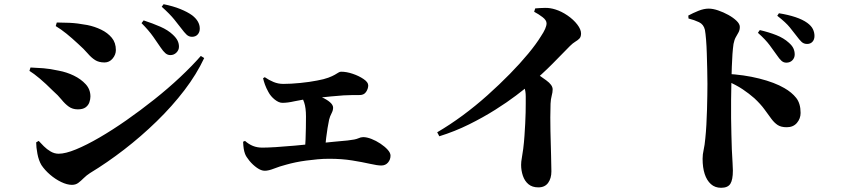

<svg xmlns="http://www.w3.org/2000/svg" viewBox="-20 -838 4020 913"><path d="M790 -576Q777 -576 766.5 -585Q756 -594 744 -612Q730 -633 708.5 -663.5Q687 -694 653 -728L663 -741Q706 -727 742.5 -711Q779 -695 802 -673Q818 -658 824.5 -644.5Q831 -631 831 -616Q831 -600 819 -588Q807 -576 790 -576ZM322 41Q299 41 271 27.5Q243 14 218 -7.5Q193 -29 177 -53Q164 -75 158 -106.5Q152 -138 152 -161L164 -168Q174 -157 188.5 -142.5Q203 -128 221 -117.5Q239 -107 259 -107Q291 -107 341 -127.5Q391 -148 453 -184Q515 -220 581.5 -266.5Q648 -313 713.5 -365Q779 -417 836 -470.5Q893 -524 935 -572L951 -562Q915 -485 857 -409Q799 -333 725 -261Q651 -189 570 -126.5Q489 -64 408 -15Q391 -4 378 9Q365 22 352.5 31.5Q340 41 322 41ZM350 -318Q325 -318 307 -331Q289 -344 272.5 -364.5Q256 -385 232 -406Q197 -441 169 -464.5Q141 -488 120 -501L125 -517Q154 -516 186 -513.5Q218 -511 259 -502Q297 -495 331 -478.5Q365 -462 387.5 -437.5Q410 -413 410 -379Q410 -366 405 -351.5Q400 -337 387 -327.5Q374 -318 350 -318ZM477 -541Q450 -541 432 -552.5Q414 -564 396.5 -584.5Q379 -605 352 -629Q322 -657 296 -678Q270 -699 245 -714L250 -731Q274 -731 310.5 -729.5Q347 -728 395 -719Q430 -712 461 -697Q492 -682 511.5 -658.5Q531 -635 531 -600Q531 -578 515.5 -559.5Q500 -541 477 -541ZM893 -663Q878 -663 867 -673.5Q856 -684 842 -703Q829 -720 808.5 -745.5Q788 -771 749 -806L758 -818Q803 -809 837.5 -795Q872 -781 894 -765Q930 -737 930 -702Q930 -685 920 -674Q910 -663 893 -663Z M1239 -26Q1222 -26 1202 -40Q1182 -54 1166 -73.5Q1150 -93 1145 -107Q1141 -118 1139 -130.5Q1137 -143 1136 -164L1145 -168Q1163 -152 1183 -144Q1203 -136 1228 -136Q1251 -136 1292 -138.5Q1333 -141 1382 -145.5Q1431 -150 1479.5 -155Q1528 -160 1568.5 -164Q1609 -168 1633 -170Q1670 -174 1683 -180Q1696 -186 1707 -186Q1724 -186 1746 -177.5Q1768 -169 1789 -155Q1810 -141 1823.5 -126Q1837 -111 1837 -98Q1837 -79 1825 -65Q1813 -51 1793 -51Q1775 -51 1739.5 -59Q1704 -67 1655 -75Q1606 -83 1545 -83Q1517 -83 1490 -80.5Q1463 -78 1436.5 -74.5Q1410 -71 1386 -66Q1362 -61 1341 -55Q1310 -47 1283.5 -36.5Q1257 -26 1239 -26ZM1430 -124Q1432 -148 1433 -175Q1434 -202 1434.5 -230Q1435 -258 1435 -284Q1435 -325 1426.5 -350.5Q1418 -376 1403 -393L1408 -404Q1433 -401 1459.5 -393.5Q1486 -386 1510 -375.5Q1534 -365 1549 -352Q1564 -339 1564 -326Q1564 -313 1556.5 -299Q1549 -285 1545 -269Q1541 -250 1537.5 -228.5Q1534 -207 1531 -182.5Q1528 -158 1526 -128ZM1323 -349Q1306 -349 1286.5 -364.5Q1267 -380 1256 -401Q1246 -419 1240 -435.5Q1234 -452 1231 -466L1239 -471Q1259 -457 1281 -448Q1303 -439 1327 -439Q1363 -439 1408 -443.5Q1453 -448 1488 -455Q1521 -461 1541 -468.5Q1561 -476 1572 -482.5Q1583 -489 1589.5 -493Q1596 -497 1602 -497Q1628 -497 1657.5 -487Q1687 -477 1709 -462Q1731 -447 1731 -432Q1731 -416 1720.5 -400.5Q1710 -385 1687 -386Q1675 -386 1657 -386Q1639 -386 1614 -384.5Q1589 -383 1554 -379.5Q1519 -376 1472 -371Q1413 -364 1380.5 -356.5Q1348 -349 1323 -349Z M2059 -209Q2119 -244 2180 -289Q2241 -334 2298 -385Q2355 -436 2404.5 -486.5Q2454 -537 2492 -583Q2530 -629 2552 -665Q2579 -705 2579 -727Q2579 -742 2560 -756.5Q2541 -771 2520 -782L2525 -798Q2547 -800 2571.5 -800.5Q2596 -801 2621 -793Q2650 -784 2678.5 -764.5Q2707 -745 2725 -721.5Q2743 -698 2743 -679Q2743 -663 2735.5 -655Q2728 -647 2716 -640Q2704 -633 2690 -619Q2657 -585 2607.5 -535Q2558 -485 2497 -434Q2475 -415 2433.5 -383.5Q2392 -352 2335 -316Q2278 -280 2210.5 -246.5Q2143 -213 2069 -190ZM2540 53Q2511 53 2493 38Q2475 23 2466.5 -2Q2458 -27 2458 -54Q2458 -69 2461.5 -87.5Q2465 -106 2468 -130Q2472 -162 2474 -192.5Q2476 -223 2477.5 -250.5Q2479 -278 2479.5 -302.5Q2480 -327 2480 -346.5Q2480 -366 2480 -379Q2480 -405 2473 -423Q2466 -441 2453 -461L2507 -506Q2547 -478 2577.5 -456Q2608 -434 2608 -413Q2608 -399 2603.5 -383Q2599 -367 2598 -345Q2596 -280 2597.5 -214.5Q2599 -149 2600.5 -98.5Q2602 -48 2602 -23Q2602 10 2586.5 31.5Q2571 53 2540 53Z M3719 -540Q3706 -540 3696 -549Q3686 -558 3674 -576Q3660 -596 3640 -623Q3620 -650 3584 -682L3593 -695Q3636 -685 3671.5 -671Q3707 -657 3731 -635Q3747 -621 3753 -607.5Q3759 -594 3759 -579Q3759 -563 3748 -551.5Q3737 -540 3719 -540ZM3409 55Q3380 55 3360.5 37.5Q3341 20 3331 -10.5Q3321 -41 3321 -83Q3321 -104 3326 -125.5Q3331 -147 3334 -181Q3337 -209 3339 -245Q3341 -281 3342 -317.5Q3343 -354 3343.5 -386Q3344 -418 3344 -439Q3344 -471 3343 -508.5Q3342 -546 3341 -582.5Q3340 -619 3337.5 -649.5Q3335 -680 3332 -696Q3326 -722 3304 -732.5Q3282 -743 3254 -750L3253 -764Q3275 -776 3301 -786.5Q3327 -797 3350 -797Q3370 -797 3395 -788.5Q3420 -780 3443.5 -767Q3467 -754 3482.5 -739Q3498 -724 3498 -710Q3498 -695 3491.5 -683.5Q3485 -672 3478.5 -660.5Q3472 -649 3468 -629Q3465 -608 3463 -581Q3461 -554 3460 -521.5Q3459 -489 3458 -453Q3457 -407 3456.5 -362.5Q3456 -318 3456.5 -276Q3457 -234 3458 -197Q3459 -160 3460 -128Q3462 -89 3463.5 -63Q3465 -37 3465 -27Q3465 17 3453 36Q3441 55 3409 55ZM3721 -233Q3694 -233 3678 -243.5Q3662 -254 3648 -273Q3634 -292 3615.5 -317.5Q3597 -343 3567 -371Q3542 -393 3511.5 -413.5Q3481 -434 3433 -455V-487Q3517 -483 3590.5 -464.5Q3664 -446 3710 -419Q3745 -399 3766 -372.5Q3787 -346 3787 -301Q3787 -274 3769.5 -253.5Q3752 -233 3721 -233ZM3818 -629Q3802 -629 3791.5 -639Q3781 -649 3767 -668Q3754 -685 3735.5 -708Q3717 -731 3676 -763L3684 -775Q3728 -768 3762.5 -756.5Q3797 -745 3819 -729Q3838 -715 3845.5 -699.5Q3853 -684 3853 -667Q3853 -650 3843.5 -639.5Q3834 -629 3818 -629Z"/></svg>

Font: Noto Serif SC ExtraLight ExtraBold
Style: Regular
Weight: 800
Version: Version 2.002-H1;hotconv 1.1.0;makeotfexe 2.6.0